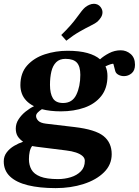

<svg xmlns="http://www.w3.org/2000/svg" viewBox="-21 -759 722 998"><path d="M268.1 218.8Q184.6 218.8 124 203.9Q63.5 189 31 158.2Q-1.5 127.4 -1.5 79.6Q-1.5 53.2 13.9 33Q29.3 12.7 52.7 -1Q76.2 -14.6 99.1 -22.5Q80.6 -35.2 70.8 -51Q61 -66.9 61 -90.8Q61 -116.7 75.7 -139.2Q90.3 -161.6 112.3 -179.2Q134.3 -196.8 155.8 -207Q131.3 -219.2 115.5 -236.1Q99.6 -252.9 92.3 -273.4Q85 -293.9 85 -316.4Q85 -379.9 120.6 -419.2Q156.2 -458.5 212.4 -476.8Q268.6 -495.1 330.1 -495.1Q391.6 -495.1 433.3 -483.4Q475.1 -471.7 499 -450.7Q517.6 -467.8 546.1 -482.7Q574.7 -497.6 606.4 -497.6Q635.7 -497.6 658.2 -478.3Q680.7 -459 680.7 -422.4Q680.7 -392.6 663.1 -377.9Q645.5 -363.3 623.5 -363.3Q607.4 -363.3 594.5 -370.4Q581.5 -377.4 578.1 -389.6Q575.7 -398.9 573.2 -408.2Q570.8 -417.5 568.4 -426.8Q564.9 -428.7 553 -424.8Q541 -420.9 527.3 -414.1Q532.7 -402.3 535.2 -389.9Q537.6 -377.4 537.6 -363.8Q537.6 -300.3 505.1 -259.5Q472.7 -218.8 418 -199.5Q363.3 -180.2 295.4 -180.2Q266.6 -180.2 241.9 -183.1Q217.3 -186 196.8 -191.4Q185.1 -184.1 175.8 -174.8Q166.5 -165.5 166.5 -156.2Q166.5 -143.1 178 -131.3Q189.5 -119.6 217.8 -116.2L366.7 -98.6Q474.6 -85.9 517.1 -51.8Q559.6 -17.6 559.6 42.5Q559.6 97.2 519.5 136.7Q479.5 176.3 413.3 197.5Q347.2 218.8 268.1 218.8ZM307.1 -223.6Q355 -223.6 375.7 -266.6Q396.5 -309.6 396.5 -370.1Q396.5 -413.6 378.7 -433.3Q360.8 -453.1 319.3 -453.1Q288.6 -453.1 271 -435.5Q253.4 -418 246.1 -387.5Q238.8 -356.9 238.8 -317.9Q238.8 -272.9 253.9 -248.3Q269 -223.6 307.1 -223.6ZM280.8 171.9Q314.9 171.9 346.9 162.1Q378.9 152.3 399.4 131.3Q419.9 110.4 419.9 77.1Q419.9 62.5 407.7 51.8Q395.5 41 373.8 33.7Q352.1 26.4 322.3 22.9L169.9 3.9Q163.6 2.9 157.5 2Q151.4 1 146 0Q137.2 11.7 133.3 29.3Q129.4 46.9 129.4 68.8Q129.4 99.1 142.6 122.6Q155.8 146 188.7 158.9Q221.7 171.9 280.8 171.9ZM323.7 -547.4 297.4 -577.1Q349.6 -627.9 378.7 -668.7Q407.7 -709.5 421.4 -720.7Q430.7 -728.5 442.9 -733.9Q455.1 -739.3 467.3 -739.3Q476.6 -739.3 485.8 -735.4Q495.1 -731.4 502 -722.2Q511.7 -709 511.7 -695.3Q511.7 -681.2 503.7 -668.5Q495.6 -655.8 485.4 -646.5Q476.1 -638.2 451.2 -626Q426.3 -613.8 392.8 -594.7Q359.4 -575.7 323.7 -547.4Z"/></svg>

Font: Gelasio
Style: Italic
Weight: 400
Italic angle: -8.5°
Designer: Eben Sorkin
Foundry: Eben Sorkin
Version: Version 1.008